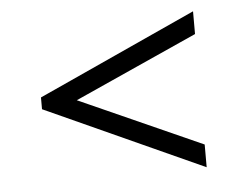

<svg xmlns="http://www.w3.org/2000/svg" viewBox="-37 -586 593 471"><g transform="rotate(-5 259.0 -350.0)"><path d="M454 -542V-486L132 -341V-358L454 -214V-158L64 -335V-364Z"/></g></svg>

Font: Pathway Extreme SemiCondensed ExtraLight
Style: Regular
Weight: 250
Width: 4
Version: Version 1.001;gftools[0.9.26]